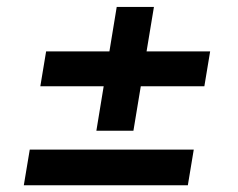

<svg xmlns="http://www.w3.org/2000/svg" viewBox="-20 -577 704 567"><path d="M50.3 -29.8 67.9 -135.3H552.2L534.7 -29.8ZM99.1 -322.3 116.2 -425.3H600.6L583.5 -322.3ZM264.6 -190.9 324.7 -556.6H434.6L374 -190.9Z"/></svg>

Font: Inter 20pt SemiBold
Style: Italic
Weight: 600
Italic angle: -9.3988°
Version: Version 4.001;git-66647c0bb